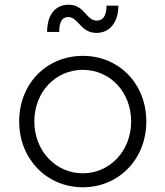

<svg xmlns="http://www.w3.org/2000/svg" viewBox="-20 -779 699 811"><path d="M330 12C480 12 598 -105 598 -266C598 -425 483 -543 330 -543C176 -543 61 -425 61 -266C61 -107 178 12 330 12ZM125 -266C125 -390 214 -484 330 -484C445 -484 534 -390 534 -266C534 -142 444 -47 330 -47C215 -47 125 -142 125 -266ZM179 -644H230C230 -690 245 -707 268 -707C312 -707 319 -640 388 -640C445 -640 480 -687 480 -755H430C430 -713 415 -692 389 -692C343 -692 338 -759 270 -759C213 -759 179 -716 179 -644Z"/></svg>

Font: Mluvka Light
Style: Regular
Weight: 300
Designer: Modified by Jiří Krblich, Original typeface by Gumpita Rahayu
Foundry: Gumpita Rahayu & Jiří Krblich
Version: Version 2.000;Glyphs 3.1.1 (3134)